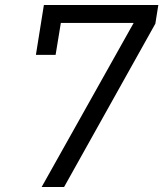

<svg xmlns="http://www.w3.org/2000/svg" viewBox="-20 -750 655 770"><path d="M147 0 516 -658H224L203 -530H124L156 -730H615L603 -655L237 0Z"/></svg>

Font: JetBrains Mono NL Light
Style: Italic
Weight: 300
Italic angle: -9°
Designer: Philipp Nurullin, Konstantin Bulenkov
Foundry: JetBrains
Version: Version 2.304; ttfautohint (v1.8.4.7-5d5b)